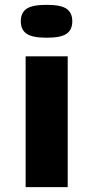

<svg xmlns="http://www.w3.org/2000/svg" viewBox="-20 -774 385 794"><path d="M173 -618Q114 -618 90 -634.5Q66 -651 66 -686Q66 -721 89.5 -737.5Q113 -754 173 -754Q232 -754 255.5 -737.5Q279 -721 279 -686Q279 -651 255.5 -634.5Q232 -618 173 -618ZM86 0V-541H260V0Z"/></svg>

Font: Georama ExtraExtended SemiBold
Style: Regular
Weight: 600
Width: 8
Designer: Jean-Baptiste Levee
Foundry: Production Type
Version: Version 1.000